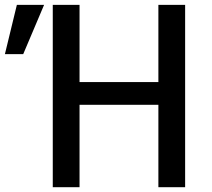

<svg xmlns="http://www.w3.org/2000/svg" viewBox="-38 -779 881 799"><path d="M181.6 0V-758.8H293V-437.5H621.1V-758.8H732.4V0H621.1V-342.8H293V0ZM-17.6 -553.7 32.2 -758.8H145.5L58.6 -553.7Z"/></svg>

Font: Gothic A1 SemiBold
Style: Regular
Weight: 600
Version: Version 2.50